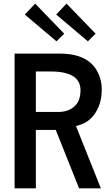

<svg xmlns="http://www.w3.org/2000/svg" viewBox="-20 -1034 587 1054"><path d="M288.6 -954.1 345.2 -1014.2 504.9 -849.1 462.4 -807.1ZM116.2 -954.1 172.9 -1014.2 332.5 -849.1 290 -807.1ZM176.8 -419.4H300.3Q351.6 -419.4 385.7 -447.3Q421.9 -477.1 421.9 -538.6Q421.9 -641.6 258.3 -641.6H176.8ZM60.1 0V-739.7H308.6Q480 -739.7 525.4 -617.2Q538.6 -581.5 538.6 -543.5Q538.6 -505.4 530 -474.1Q521.5 -442.9 504.9 -416Q468.3 -357.4 397 -342.3L533.7 0H414.1L286.1 -320.8H176.8V0Z"/></svg>

Font: News Cycle
Style: Bold
Weight: 700
Version: Version 0.5.1